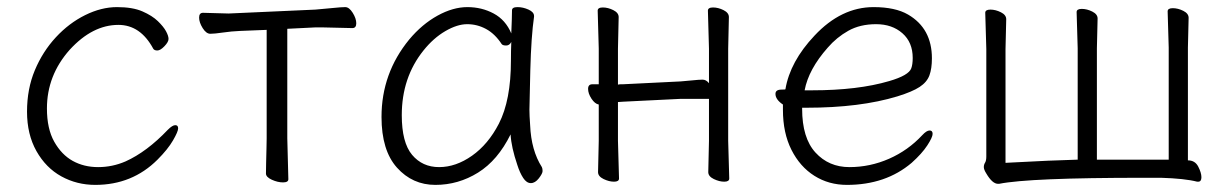

<svg xmlns="http://www.w3.org/2000/svg" viewBox="-20 -504 3465 540"><path d="M248 16Q196 16 152.5 -8Q109 -32 82.5 -79Q56 -126 56 -190Q56 -254 78 -306.5Q100 -359 137 -399Q174 -439 219.5 -461.5Q265 -484 309 -484Q353 -484 380.5 -472Q408 -460 424 -444.5Q440 -429 447 -416Q454 -403 454 -394.5Q454 -386 442.5 -374Q431 -362 422.5 -362Q414 -362 411 -367Q375 -434 313 -434Q240 -434 176 -364Q112 -292 112 -199Q112 -142 132.5 -105.5Q153 -69 184.5 -51.5Q216 -34 256 -34Q296 -34 333 -50Q393 -77 452 -139Q465 -152 473 -152Q481 -152 481 -143Q481 -134 466.5 -109Q452 -84 423 -55Q352 16 248 16Z M791 0Q791 9 776 9Q761 9 744.5 1.5Q728 -6 728 -16Q728 -26 728.5 -46.5Q729 -67 729.5 -87.5Q730 -108 730 -115V-420L655 -417Q631 -416 607 -412.5Q583 -409 571.5 -409Q560 -409 550 -425Q540 -441 540 -454.5Q540 -468 551 -468L623 -466L867 -477Q892 -479 916 -481.5Q940 -484 951 -484Q962 -484 972 -468Q982 -452 982 -438.5Q982 -425 971 -425Q971 -425 885 -427H868L788 -423V-115Z M1504 -34Q1506 -30 1506 -23Q1506 -16 1495.5 -2.5Q1485 11 1473 11Q1461 11 1451.5 -3.5Q1442 -18 1435 -40Q1418 -90 1416 -126Q1380 -53 1324.5 -18.5Q1269 16 1204.5 16Q1140 16 1096.5 -32.5Q1053 -81 1053 -175Q1053 -298 1131 -393Q1167 -436 1210.5 -460Q1254 -484 1294.5 -484Q1335 -484 1368.5 -466Q1402 -448 1418 -410Q1420 -456 1420 -475Q1420 -484 1435.5 -484Q1451 -484 1466.5 -477Q1482 -470 1482 -459V-457Q1474 -402 1471.5 -306.5Q1469 -211 1469 -195.5Q1469 -180 1471 -152Q1474 -81 1504 -34ZM1383 -156Q1417 -222 1417 -334Q1417 -361 1418 -386Q1413 -376 1403.5 -376Q1394 -376 1391 -380Q1372 -409 1347 -422.5Q1322 -436 1294 -436Q1266 -436 1232.5 -416.5Q1199 -397 1171 -362Q1110 -286 1110 -180Q1110 -103 1139 -68.5Q1168 -34 1215 -34Q1262 -34 1307.5 -66Q1353 -98 1383 -156Z M1721 -2Q1721 7 1707 7Q1693 7 1677.5 -0.5Q1662 -8 1662 -20L1664 -108V-210Q1653 -212 1643.5 -226.5Q1634 -241 1634 -254Q1634 -267 1646 -267H1664V-367L1661 -474Q1661 -483 1675.5 -483Q1690 -483 1705 -475.5Q1720 -468 1720 -456L1718 -367V-266Q1722 -267 1726 -267H1732L1894 -275Q1909 -276 1927.5 -278Q1946 -280 1956 -280Q1966 -280 1974 -270V-367L1971 -474Q1971 -483 1985.5 -483Q2000 -483 2015 -475.5Q2030 -468 2030 -456L2028 -367V-108L2031 -2Q2031 7 2017 7Q2003 7 1987.5 -0.5Q1972 -8 1972 -20L1974 -108V-226H1895L1733 -218L1718 -217V-108Q1718 -108 1721 -2Z M2362 16Q2311 16 2270.5 -9.5Q2230 -35 2206 -82.5Q2182 -130 2182 -195V-210Q2161 -224 2161 -240Q2161 -252 2178 -252Q2189 -252 2189 -253Q2202 -331 2271 -404Q2346 -484 2437 -484Q2498 -484 2534 -463Q2601 -424 2601 -340Q2601 -311 2594 -292Q2587 -273 2566.5 -259.5Q2546 -246 2504 -233Q2399 -201 2248 -201H2236V-198Q2236 -116 2273.5 -75Q2311 -34 2369 -34Q2427 -34 2480.5 -57.5Q2534 -81 2574 -124Q2586 -137 2594.5 -137Q2603 -137 2603 -127.5Q2603 -118 2588 -95Q2573 -72 2544 -46Q2471 16 2362 16ZM2243 -250H2264Q2393 -250 2481 -276Q2536 -292 2543 -312Q2547 -323 2547 -341Q2547 -385 2518 -410.5Q2489 -436 2444 -436Q2399 -436 2366 -417.5Q2333 -399 2308 -370Q2254 -309 2243 -250Z M2787 13Q2771 13 2754 -16Q2747 -27 2747 -34Q2747 -41 2750.5 -46.5Q2754 -52 2754 -64V-366L2751 -468Q2751 -477 2765.5 -477Q2780 -477 2795 -469.5Q2810 -462 2810 -450L2808 -366V-46L2827 -47Q2936 -53 3011 -55V-368L3008 -470Q3008 -479 3022.5 -479Q3037 -479 3052 -471.5Q3067 -464 3067 -452L3065 -368V-55H3267V-370L3264 -472Q3264 -481 3278.5 -481Q3293 -481 3308 -473.5Q3323 -466 3323 -454L3321 -370V-53Q3341 -53 3350 -35.5Q3359 -18 3359 -5.5Q3359 7 3350 7H3347Q3312 -2 3245 -4H3196Q2875 -4 2790 13Z"/></svg>

Font: LXGW WenKai TC Light
Style: Regular
Weight: 300
Designer: LXGW / Fontworks Inc.
Foundry: LXGW / Fontworks Inc.
Version: Version 1.330